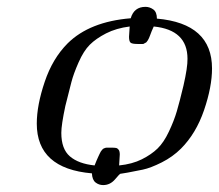

<svg xmlns="http://www.w3.org/2000/svg" viewBox="-20 -494 636 558"><path d="M86.9 -134.8Q86.9 -188 109.9 -256.1Q132.8 -324.2 176.8 -368.2Q240.7 -431.2 359.9 -440.9Q369.6 -474.1 402.8 -474.1Q415 -474.1 425.5 -466.6Q436 -459 436 -439.9Q596.2 -425.8 596.2 -294.9Q596.2 -241.7 573 -173.8Q549.8 -106 505.9 -62Q481.9 -38.1 450 -22Q418 -5.9 395 -1Q372.1 3.9 351.1 7.6Q330.1 11.2 329.1 11.2Q328.1 11.2 314 27.6Q299.8 43.9 279.8 43.9Q267.6 43.9 257.8 36.4Q248 28.8 247.1 9.8Q86.9 -3.9 86.9 -134.8ZM158.2 -107.9Q158.2 -61 183.1 -39.6Q208 -18.1 254.9 -13.2Q256.8 -19 260.5 -27.1Q264.2 -35.2 265.6 -38.6Q267.1 -42 269.5 -46.9Q272 -51.8 272.9 -53.5Q273.9 -55.2 276.4 -58.1Q278.8 -61 280.5 -62Q282.2 -63 285.2 -64Q288.1 -64.9 291 -64.9Q293.9 -64.9 297.9 -64.9H303.2Q313 -64.9 317.4 -64Q321.8 -63 325 -58.6Q328.1 -54.2 328.1 -44.9Q328.1 -38.1 326.2 -13.2Q364.3 -17.1 392.1 -31Q419.9 -44.9 438 -62.5Q456.1 -80.1 470.9 -111.6Q485.8 -143.1 493.9 -170.7Q502 -198.2 513.2 -245.1Q525.4 -298.3 524.9 -323.2Q524.9 -407.2 426.8 -417Q423.8 -411.1 420.9 -403.6Q418 -396 416.5 -392.1Q415 -388.2 413.1 -383.5Q411.1 -378.9 409.7 -377Q408.2 -375 406.5 -372.6Q404.8 -370.1 402.8 -369.6Q400.9 -369.1 399.4 -367.7Q397.9 -366.2 395 -366.2Q392.1 -366.2 389.6 -366.2Q387.2 -366.2 381.8 -366.2H379.9Q363.8 -366.2 359.4 -370.1Q355 -374 355 -387.2Q355 -391.1 356.9 -417Q317.9 -412.1 288.3 -397Q258.8 -381.8 241 -364Q223.1 -346.2 208.5 -313Q193.8 -279.8 187.5 -255.4Q181.2 -231 169.9 -186Q158.2 -130.9 158.2 -107.9Z"/></svg>

Font: CMU Classical Serif
Style: Italic
Weight: 500
Italic angle: -14.04°
Version: Version 0.7.0